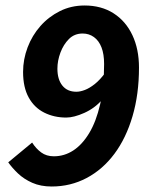

<svg xmlns="http://www.w3.org/2000/svg" viewBox="-20 -667 549 699"><path d="M168 12Q128 12 97.5 -1.5Q67 -15 45.5 -35.5Q24 -56 10 -76L97 -148Q111 -126 130 -112Q149 -98 176 -98Q214 -98 246.5 -119Q279 -140 304.5 -182Q330 -224 344.5 -287Q359 -350 359 -434Q359 -470 349.5 -494.5Q340 -519 322 -532Q304 -545 281 -545Q251 -545 231 -525Q211 -505 200 -475.5Q189 -446 189 -417Q189 -378 207 -355.5Q225 -333 258 -333Q272 -333 289 -339.5Q306 -346 325 -361Q344 -376 364 -403L352 -304Q325 -273 287 -256Q249 -239 221 -239Q177 -239 141 -257Q105 -275 84.5 -312Q64 -349 64 -405Q64 -451 80.5 -494.5Q97 -538 127 -572Q157 -606 198 -626.5Q239 -647 288 -647Q349 -647 393.5 -618.5Q438 -590 462 -539Q486 -488 486 -421Q486 -324 462.5 -244Q439 -164 396.5 -107Q354 -50 295.5 -19Q237 12 168 12Z"/></svg>

Font: Source Sans 3 ExtraLight
Style: Bold Italic
Weight: 700
Italic angle: -11°
Version: Version 3.052;hotconv 1.1.0;makeotfexe 2.6.0